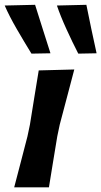

<svg xmlns="http://www.w3.org/2000/svg" viewBox="-51 -798 432 818"><path d="M9.5 0Q23.5 -54 36.8 -104.5Q50 -155 66 -217L76.5 -267Q88 -339 96.5 -391.2Q105 -443.5 114 -498L265.5 -502Q251 -447.5 237 -393.8Q223 -340 203.5 -267L193 -217Q183 -155.5 174.5 -104.8Q166 -54 157.5 0ZM83 -569.5Q52.5 -619 20.5 -674.2Q-11.5 -729.5 -31 -774.5L98.5 -777.5Q115 -725.5 131.2 -674Q147.5 -622.5 164 -571ZM282.5 -569.5Q257 -619 231.8 -674.5Q206.5 -730 191.5 -774.5L317 -777.5Q327.5 -725.5 338.2 -674.2Q349 -623 360.5 -571Z"/></svg>

Font: Commissioner Loud SemiBold
Style: Italic
Weight: 600
Italic angle: -12°
Designer: Kostas Bartsokas
Foundry: Kostas Bartsokas
Version: Version 1.000; ttfautohint (v1.8.3)